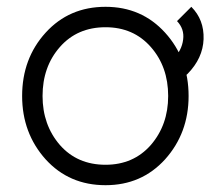

<svg xmlns="http://www.w3.org/2000/svg" viewBox="-20 -532 618 564"><path d="M474 -346 503 -292Q517 -302 531 -315Q576 -361 578 -417Q580 -474 542 -512L500 -470Q522 -447 518 -416Q514 -383 488 -358Q485 -354 481.5 -351Q478 -348 474 -346ZM290 -452Q372 -452 423 -394Q474 -336 474 -250Q474 -165 423 -106Q372 -48 290 -48Q207 -48 156 -106Q105 -165 105 -250Q105 -336 156 -394Q207 -452 290 -452ZM290 -512Q183 -512 114 -436Q45 -360 45 -250Q45 -141 114 -64Q183 12 290 12Q396 12 465 -64Q534 -141 534 -250Q534 -360 465 -436Q396 -512 290 -512Z"/></svg>

Font: Unageo
Style: Light
Weight: 300
Designer: Richard Sepsi
Foundry: Richard Sepsi
Version: Version 2.000